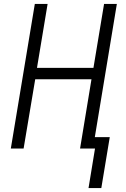

<svg xmlns="http://www.w3.org/2000/svg" viewBox="-20 -755 640 976"><path d="M430 201 463 0H387L445 -352H159L100 0H35L157 -735H222L168 -410H455L509 -735H574L462 -58H538L495 201Z"/></svg>

Font: Iosevka SS04 Lt Ex Obl
Style: Regular
Weight: 300
Width: 7
Italic angle: -9°
Monospace: yes
Designer: Belleve Invis
Foundry: Belleve Invis
Version: Version 19.0.0; ttfautohint (v1.8.4)